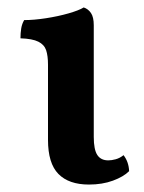

<svg xmlns="http://www.w3.org/2000/svg" viewBox="-20 -487 386 516"><path d="M219 9Q165 9 137 -19.5Q109 -48 109 -111V-313Q109 -337 104 -352Q99 -367 83 -375Q67 -383 35 -384Q35 -398 37 -410.5Q39 -423 45 -433Q71 -433 103.5 -438Q136 -443 164 -451Q192 -459 205 -467Q217 -463 224.5 -452Q232 -441 232 -419V-119Q232 -85 241.5 -70.5Q251 -56 271 -56Q280 -56 291 -59Q302 -62 312 -70Q326 -52 327 -27Q312 -12 283.5 -1.5Q255 9 219 9Z"/></svg>

Font: Vollkorn SemiBold
Style: Regular
Weight: 600
Designer: Friedrich Althausen
Foundry: Friedrich Althausen
Version: Version 5.000